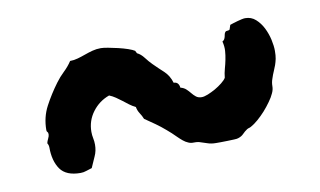

<svg xmlns="http://www.w3.org/2000/svg" viewBox="-42 -583 705 423"><g transform="rotate(-10 310.5 -371.5)"><path d="M414.1 -248Q403.3 -248 395 -251Q386.7 -253.9 377 -256.8Q371.6 -257.8 365.5 -257.6Q359.4 -257.3 354 -259.8Q348.1 -262.2 342.8 -266.6Q337.4 -271 332.3 -276.1Q327.1 -281.2 322 -286.1Q316.9 -291 312 -294.9Q301.3 -304.2 290.3 -312Q279.3 -319.8 267.1 -328.1Q264.2 -335.4 259.8 -342Q255.4 -348.6 253.9 -356.9Q246.6 -360.4 240.2 -365.2Q233.9 -370.1 227.5 -375Q221.2 -379.9 214.4 -384.5Q207.5 -389.2 200.2 -392.1Q177.2 -383.8 162.6 -364.3Q147.9 -344.7 147.9 -319.8Q147.9 -312.5 149.4 -305.4Q150.9 -298.3 150.9 -291Q150.9 -276.9 145.5 -265.4Q140.1 -253.9 134.8 -241.2Q127.9 -239.3 121.8 -237.1Q115.7 -234.9 108.9 -234.9Q76.7 -234.9 63.7 -253.4Q50.8 -272 50.8 -301.8Q50.8 -307.6 47.9 -312Q48.8 -316.4 51.5 -321.8Q54.2 -327.1 54.2 -331.1Q54.2 -335 52.5 -336.4Q50.8 -337.9 50.8 -340.8Q50.8 -369.6 63.5 -393.6Q76.2 -417.5 92.8 -439.9Q101.1 -451.2 111.3 -460.9Q121.6 -470.7 128.9 -481.9Q137.7 -481.9 146.2 -484.4Q154.8 -486.8 163.6 -490Q172.4 -493.2 181.4 -495.6Q190.4 -498 200.2 -498Q205.6 -498 216.1 -496.1Q226.6 -494.1 238 -491.5Q249.5 -488.8 259.5 -485.4Q269.5 -481.9 273.9 -479L276.9 -473.1Q285.2 -469.2 292.2 -460Q299.3 -450.7 306.2 -443.8Q317.4 -432.6 328.9 -422.1Q340.3 -411.6 345.2 -395Q356.4 -395 357.9 -381.8Q365.7 -379.9 370.6 -375.2Q375.5 -370.6 379.4 -365.7Q383.3 -360.8 388.2 -356.9Q393.1 -353 400.9 -353Q406.2 -353 414.8 -356.4Q423.3 -359.9 431.9 -364.7Q440.4 -369.6 447.8 -375.5Q455.1 -381.3 458 -386.2Q459 -396.5 461.7 -406Q464.4 -415.5 466.3 -425Q468.3 -434.6 469 -444.6Q469.7 -454.6 466.8 -465.8Q469.7 -467.3 471.2 -469.7Q472.7 -472.2 473.4 -475.1Q474.1 -478 474.6 -480.7Q475.1 -483.4 477.1 -485.8Q478.5 -487.3 481.4 -487.3Q484.4 -487.3 486.8 -488.8L490.2 -499Q493.2 -500 497.8 -501.5Q502.4 -502.9 507.6 -504.4Q512.7 -505.9 517.3 -506.8Q522 -507.8 524.9 -507.8Q538.6 -507.8 548.3 -499Q558.1 -490.2 564.5 -477.5Q570.8 -464.8 574 -450.7Q577.1 -436.5 577.1 -425.8Q577.1 -415 575.7 -408Q574.2 -400.9 572 -394.5Q569.8 -388.2 566.9 -381.8Q564 -375.5 561 -366.2Q558.1 -358.4 558.1 -350.1Q558.1 -341.8 554.2 -334Q550.8 -326.2 543.9 -316.7Q537.1 -307.1 529.1 -298.1Q521 -289.1 512.2 -281.5Q503.4 -273.9 496.1 -270Q493.7 -268.6 491.5 -268.1Q489.3 -267.6 486.8 -266.1Q481 -262.2 476.3 -257.3Q471.7 -252.4 463.9 -250Q461.4 -249 454.6 -248.8Q447.8 -248.5 439.9 -248.3Q432.1 -248 424.8 -248Q417.5 -248 414.1 -248Z"/></g></svg>

Font: Margarine
Style: Regular
Weight: 400
Designer: Astigmatic (AOETI)
Foundry: Astigmatic (AOETI)
Version: Version 1.000